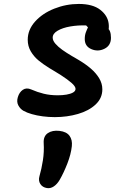

<svg xmlns="http://www.w3.org/2000/svg" viewBox="-20 -575 660 979"><path d="M100.1 -9.8Q83.4 -19.2 73.6 -37.4Q63.8 -55.5 70.8 -79.1Q78.2 -104.6 96.5 -117.1Q114.8 -129.6 139.2 -118.8Q170.6 -105.1 203 -97.1Q235.5 -89.1 274.7 -89.1Q298.7 -89.1 319.2 -92.6Q339.7 -96.1 352.4 -103.3Q365.2 -110.6 365.2 -121.8Q365.2 -134.2 345 -152.1Q324.8 -169.9 289.7 -192.5Q274 -202 266.6 -206.7Q259.2 -211.4 244.1 -220.4L231.3 -228Q198.8 -248.2 175.5 -267.6Q152.3 -287 136.9 -313.3Q121.4 -339.7 121.4 -372.2Q121.4 -423.2 158.8 -465Q196.2 -506.8 256.7 -530.9Q317.2 -554.9 381.8 -554.9Q452.7 -554.9 491.1 -525.2Q529.5 -495.4 534.2 -453.7Q539 -412 515.8 -378.9L521.3 -437Q534.8 -429.5 540.3 -416.1Q545.8 -402.8 545.8 -382.4Q545.8 -342.6 512.5 -326.3Q479.2 -310 445.8 -324.5Q412.2 -338.9 412.2 -375.8Q412.2 -386.2 413.6 -394.5Q415 -402.8 417.8 -410.3Q420.3 -418 423.2 -423.8Q426 -429.6 428.5 -435.4L419.3 -445.3Q377.8 -446.9 338.4 -440.1Q299.1 -433.3 273.9 -418.5Q248.7 -403.8 248.7 -383.2Q248.7 -368 262.5 -352.1Q276.3 -336.2 297.3 -321.1Q318.3 -306.1 347.3 -288.9Q355.6 -284.1 360.2 -281.6Q364.8 -279.1 372.6 -274.2L380.8 -269.4Q417.2 -247.8 443.3 -225.2Q469.5 -202.7 485.7 -176Q501.8 -149.2 501.8 -119.5Q501.8 -74.4 467.5 -42.2Q433.1 -10 377.5 6.1Q322 22.2 259.5 22.2Q227.9 22.2 197.6 18.2Q167.3 14.2 142.2 6.9Q117 -0.3 100.1 -9.8ZM181.1 323.8Q191.9 286.2 198.7 242.8Q205.5 199.3 202.8 154.1Q200.8 119.6 223.8 103.9Q246.8 88.2 283.2 92.3Q319.2 96.5 334.5 117.4Q349.7 138.2 346.3 170.2Q341.8 211.7 323.6 258.5Q305.4 305.4 284.2 342.2Q271.7 363.7 254.5 375.4Q237.2 387.1 218.8 383.8Q196.6 380.2 185.7 363.2Q174.8 346.2 181.1 323.8Z"/></svg>

Font: Monaspace Radon Var
Style: Regular
Weight: 400
Designer: Riley Cran and the Lettermatic Team
Version: Version 1.000 (Monaspace Radon Var)